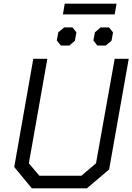

<svg xmlns="http://www.w3.org/2000/svg" viewBox="-20 -1018 716 1038"><path d="M57 -115 160 -700H236L136 -135L193 -68H420L499 -135L600 -700H676L570 -102L450 0H152ZM330 -998H610L600 -940H320ZM287 -799 295 -843 327 -870H372L393 -843L385 -798L355 -772H309ZM485 -799 493 -843 524 -870H569L591 -843L583 -798L552 -772H506Z"/></svg>

Font: Chakra Petch
Style: Italic
Weight: 400
Italic angle: -10°
Designer: Katatrad Aksorn Co.,Ltd.
Foundry: Cadson Demak Co.,Ltd.
Version: Version 1.000; ttfautohint (v1.6)